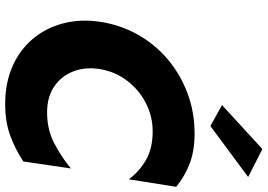

<svg xmlns="http://www.w3.org/2000/svg" viewBox="-166 -852 1034 742"><g transform="rotate(90 351.0 -481.0)"><path d="M247 -350Q257 -410 292.5 -456Q328 -502 379 -528Q430 -554 488 -554Q553 -554 597.5 -528.5Q642 -503 673 -462L702 -645Q660 -679 611 -697.5Q562 -716 496 -716Q413 -716 340 -688.5Q267 -661 209 -612Q151 -563 113.5 -496Q76 -429 64 -350Q53 -274 70.5 -207.5Q88 -141 130.5 -90.5Q173 -40 237 -12Q301 16 382 16Q451 16 504 -3.5Q557 -23 604 -54L631 -238Q588 -202 533.5 -173.5Q479 -145 410 -146Q353 -147 313.5 -174Q274 -201 256 -247Q238 -293 247 -350ZM664 -923 556 -978 386 -822 467 -777Z"/></g></svg>

Font: Jost* 700 Bold Italic
Style: Bold Italic
Weight: 700
Italic angle: -10°
Version: Version 3.200; ttfautohint (v0.97) -l 8 -r 50 -G 200 -x 14 -